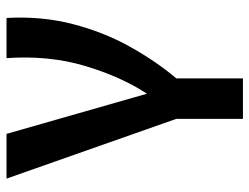

<svg xmlns="http://www.w3.org/2000/svg" viewBox="-108 -452 764 588"><g transform="rotate(-90 274.0 -158.0)"><path d="M204 204V0L21 -520H158L281 -90Q333 -169 366 -279.5Q399 -390 390 -520H513Q519 -413 494.5 -318Q470 -223 425.5 -143Q381 -63 328 0V204Z"/></g></svg>

Font: Murecho Medium
Style: Regular
Weight: 500
Designer: Neil Summerour
Foundry: Positype
Version: Version 1.010; ttfautohint (v1.8.3)